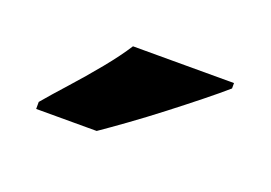

<svg xmlns="http://www.w3.org/2000/svg" viewBox="-41 -853 471 334"><g transform="rotate(20 194.0 -686.0)"><path d="M348 -756Q332 -742 307 -722Q282 -702 253.5 -680Q225 -658 198 -638.5Q171 -619 152 -606H40V-619Q56 -638 79 -663.5Q102 -689 124.5 -716.5Q147 -744 161 -766H348Z"/></g></svg>

Font: Noto Sans Cham ExtraBold
Style: Regular
Weight: 800
Version: Version 2.002